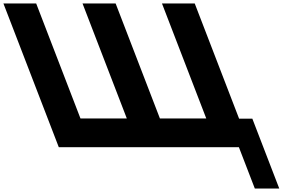

<svg xmlns="http://www.w3.org/2000/svg" viewBox="-270 -845 1623 1102"><path d="M457.9 -165H191.9L-62.3 -825H-250.3L67.5 0H1101.2L1192.6 237.2H1332.9L1178.3 -164H1102.3L847.7 -825H659.7L913.9 -165H647.9L393.7 -825H203.7Z"/></svg>

Font: Hussar
Style: BdOpOblFour
Weight: 700
Foundry: Cannot Into Space Fonts
Version: Version 2.00